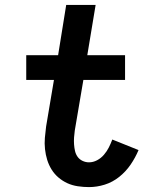

<svg xmlns="http://www.w3.org/2000/svg" viewBox="-20 -755 640 783"><path d="M343 8Q320 8 297 4.5Q274 1 254.5 -8Q235 -17 218.5 -31Q202 -45 190.5 -63.5Q179 -82 172.5 -103Q166 -124 163.5 -147Q161 -170 163 -193Q165 -216 168 -239L200 -429H87V-530H217L250 -735H370L336 -530H490V-429H320L285 -223Q283 -209 282 -194.5Q281 -180 282 -166Q283 -152 286 -139Q289 -126 296.5 -115.5Q304 -105 316.5 -99Q329 -93 343 -93Q360 -93 376 -101.5Q392 -110 404 -124Q416 -138 424 -154Q432 -170 438 -186L545 -143Q532 -112 512.5 -83.5Q493 -55 466 -33.5Q439 -12 407 -2Q375 8 343 8Z"/></svg>

Font: Iosevka Curly Slab Extended
Style: Bold Italic
Weight: 700
Width: 7
Italic angle: -9°
Monospace: yes
Designer: Belleve Invis
Foundry: Belleve Invis
Version: Version 11.0.0; ttfautohint (v1.8.3)